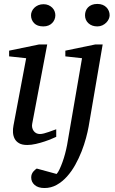

<svg xmlns="http://www.w3.org/2000/svg" viewBox="-20 -718 579 967"><path d="M263.2 -28.8Q257.3 -26.4 241.7 -19.5Q226.1 -12.7 205.1 -5.6Q184.1 1.5 160.9 6.8Q137.7 12.2 117.2 12.2Q91.3 12.2 76.2 3.4Q61 -5.4 53.7 -19.5Q46.4 -33.7 45.4 -51.3Q44.4 -68.8 47.9 -85.9L111.8 -424.8L25.9 -434.1V-462.9L176.8 -494.1H217.8L142.1 -94.2Q140.1 -84 142.3 -74.7Q144.5 -65.4 149.7 -58.3Q154.8 -51.3 162.8 -47.1Q170.9 -43 181.2 -43Q189.9 -43 201.9 -46.1Q213.9 -49.3 225.8 -53.5Q237.8 -57.6 248 -61.5Q258.3 -65.4 263.2 -66.9ZM258.8 -641.1Q258.8 -629.9 254.6 -619.9Q250.5 -609.9 242.9 -602.1Q235.4 -594.2 224.1 -589.6Q212.9 -585 198.2 -585Q167.5 -585 151.9 -601.3Q136.2 -617.7 136.2 -641.1Q136.2 -650.9 140.4 -660.6Q144.5 -670.4 152.6 -678.5Q160.6 -686.5 172.4 -691.7Q184.1 -696.8 199.2 -696.8Q213.4 -696.8 224.4 -691.9Q235.4 -687 243.2 -679.2Q251 -671.4 254.9 -661.4Q258.8 -651.4 258.8 -641.1ZM426.3 -80.1Q421.9 -55.2 413.1 -22.5Q404.3 10.3 390.9 44.7Q377.4 79.1 359.1 112.1Q340.8 145 317.4 171.1Q293.9 197.3 265.6 213.1Q237.3 229 204.1 229Q172.4 229 154.8 213.9Q137.2 198.7 137.2 175.8Q137.2 166.5 140.1 159.2Q143.1 151.9 147.5 146.5Q151.9 141.1 156.5 137.2Q161.1 133.3 165 130.9L265.1 158.2Q272.5 150.4 280 134.3Q287.6 118.2 294.9 97.9Q302.2 77.6 308.1 55.2Q314 32.7 317.9 12.2L393.1 -424.8L309.1 -434.1V-462.9L460 -494.1H497.1ZM532.2 -641.1Q532.2 -632.3 527.8 -622.3Q523.4 -612.3 515.1 -604Q506.8 -595.7 495.4 -590.3Q483.9 -585 470.2 -585Q442.9 -585 425.5 -600.8Q408.2 -616.7 408.2 -641.1Q408.2 -652.3 411.9 -662.6Q415.5 -672.9 423.3 -680.9Q431.2 -689 442.9 -693.6Q454.6 -698.2 470.2 -698.2Q485.4 -698.2 496.8 -693.6Q508.3 -689 516.1 -680.9Q523.9 -672.9 528.1 -662.6Q532.2 -652.3 532.2 -641.1Z"/></svg>

Font: Charis SIL
Style: Italic
Weight: 400
Italic angle: -11°
Foundry: SIL International
Version: Version 4.112